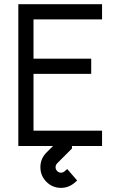

<svg xmlns="http://www.w3.org/2000/svg" viewBox="-20 -704 565 926"><path d="M338.9 178.2Q310.1 202.1 273.9 202.1Q232.9 202.1 203.9 172.9Q174.8 143.6 174.8 102.5Q174.8 62.5 202.6 33.2L253.9 -18.1V-38.1H327.1V12.2L255.4 84Q248 92.3 248 102.5Q248 113.3 255.9 121.1Q263.7 128.9 273.9 128.9Q283.2 128.9 291 122.6L304.2 111.3L352.1 166.5ZM141.6 -347.7V-73.7H472.2V0H68.4V-683.6H472.2V-610.4H141.6V-420.9H419.9V-347.7Z"/></svg>

Font: Anka/Coder Condensed
Style: Regular
Weight: 400
Width: 4
Monospace: yes
Version: Version 1.100